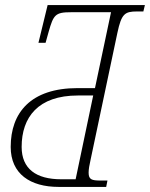

<svg xmlns="http://www.w3.org/2000/svg" viewBox="-20 -734 589 754"><path d="M210 0H397L402 -25H375C340 -25 328 -29 328 -56C328 -69 331 -86 336 -108L441 -605C457 -680 470 -689 518 -689H543L549 -714H167L131 -566H159L171 -609C190 -676 197 -686 259 -686H416L353 -388H285C100 -388 22 -291 22 -157C22 -51 99 0 210 0ZM220 -30C122 -30 65 -71 65 -157C65 -274 130 -359 286 -359H346L277 -30Z"/></svg>

Font: Noto Serif Condensed ExtraLight
Style: Italic
Weight: 200
Width: 3
Italic angle: -12°
Designer: Monotype Design Team
Foundry: Monotype Imaging Inc.
Version: Version 2.013